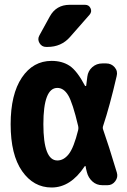

<svg xmlns="http://www.w3.org/2000/svg" viewBox="-20 -790 540 819"><path d="M277.3 -769.5H342.8Q359.4 -769.5 366.2 -754.9Q373 -740.2 362.3 -727.5L278.3 -631.8Q241.2 -589.8 182.6 -589.8H176.8Q158.2 -589.8 148.4 -606.4Q138.7 -623 148.4 -639.6L192.4 -719.7Q219.7 -769.5 277.3 -769.5ZM313.5 -235.4Q315.4 -244.1 313.5 -252Q290 -351.6 271 -383.3Q252 -415 224.6 -415Q165 -415 165 -260.3Q165 -105.5 224.6 -105.5Q252 -105.5 273.4 -132.8Q294.9 -160.2 313.5 -235.4ZM419.9 -237.3Q442.4 -173.8 478.5 -53.7Q484.4 -34.2 471.7 -17.1Q459 0 438.5 0H417Q391.6 0 374 -16.1Q356.4 -32.2 350.6 -55.7Q349.6 -59.6 347.7 -67.4Q345.7 -75.2 345.7 -79.1Q345.7 -81.1 343.8 -81.5Q341.8 -82 340.8 -80.1Q281.2 9.8 200.2 9.8Q123 9.8 74.2 -60.1Q25.4 -129.9 25.4 -259.8Q25.4 -387.7 73.2 -459Q121.1 -530.3 200.2 -530.3Q245.1 -530.3 276.9 -509.3Q308.6 -488.3 342.8 -423.8Q343.8 -422.9 345.7 -422.9Q347.7 -422.9 347.7 -424.8Q348.6 -430.7 350.1 -443.8Q351.6 -457 352.5 -462.9Q355.5 -487.3 373.5 -503.4Q391.6 -519.5 417 -519.5H432.6Q455.1 -519.5 469.2 -502.9Q483.4 -486.3 477.5 -464.8Q448.2 -337.9 419.9 -252.9Q417 -245.1 419.9 -237.3Z"/></svg>

Font: Rounded Mgen+ 2m bold
Style: Bold
Weight: 700
Designer: [Source Han Sans]
Ryoko NISHIZUKA  (kana & ideographs); Paul D. Hunt (Latin, Greek & Cyrillic); Wenlong ZHANG  (bopomofo
Version: Version 1.059.20150602